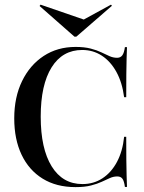

<svg xmlns="http://www.w3.org/2000/svg" viewBox="-20 -781 609 813"><path d="M300 11.3Q218.5 11.3 160.5 -24.6Q102.4 -60.5 71.4 -125.8Q40.3 -191.1 40.3 -279.8Q40.3 -369.4 73.4 -437.5Q106.5 -505.6 164.9 -544Q223.4 -582.3 300 -582.3Q337.1 -582.3 363.7 -575.4Q390.3 -568.5 409.3 -559.3Q428.2 -550 444 -543.1Q459.7 -536.3 475.8 -536.3Q490.3 -536.3 498 -546.8Q505.6 -557.3 508.9 -581.5H517.7Q516.9 -560.5 516.1 -533.9Q515.3 -507.3 514.9 -468.1Q514.5 -429 514.5 -369.4H505.6Q497.6 -431.5 473 -476.2Q448.4 -521 411.3 -545.2Q374.2 -569.4 328.2 -569.4Q244.4 -569.4 198.4 -495.6Q152.4 -421.8 152.4 -287.1Q152.4 -151.6 198.8 -76.6Q245.2 -1.6 329 -1.6Q376.6 -1.6 414.1 -26.2Q451.6 -50.8 475.4 -95.6Q499.2 -140.3 505.6 -201.6H514.5Q514.5 -144.4 514.9 -104.8Q515.3 -65.3 516.1 -38.3Q516.9 -11.3 517.7 10.5H508.9Q505.6 -14.5 498.4 -24.2Q491.1 -33.9 476.6 -33.9Q460.5 -33.9 445.2 -27Q429.8 -20.2 410.9 -11.3Q391.9 -2.4 365.3 4.4Q338.7 11.3 300 11.3ZM450 -761.3 454 -756.5 303.2 -625.8H295.2L147.6 -755.6L151.6 -761.3L355.6 -691.1L302.4 -680.6Z"/></svg>

Font: Playfair 144pt SemiCondensed SemiBold
Style: Regular
Weight: 600
Width: 4
Designer: Claus Eggers Sørensen
Foundry: Claus Eggers Sørensen
Version: Version 2.203